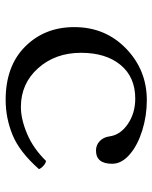

<svg xmlns="http://www.w3.org/2000/svg" viewBox="50 -580 540 680"><g transform="rotate(90 320.0 -240.0)"><path d="M579 -108Q518 -39 458 -14.5Q398 10 334 10Q214 10 145 -59Q76 -128 76 -233Q76 -343 152 -416.5Q228 -490 335 -490Q390 -490 441.5 -474Q493 -458 525 -431Q560 -402 560 -367Q560 -310 513 -310Q494 -310 480 -323Q466 -336 463 -358Q458 -396 419.5 -422.5Q381 -449 329 -449Q253 -449 210 -397Q167 -345 167 -257Q167 -166 221.5 -105Q276 -44 359 -44Q402 -44 454 -66Q506 -88 550 -133Q558 -132 567 -124Q576 -116 579 -108Z"/></g></svg>

Font: Libertinus Mono
Style: Regular
Weight: 400
Designer: Philipp H. Poll
Foundry: Khaled Hosny
Version: Version 6.7